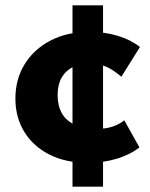

<svg xmlns="http://www.w3.org/2000/svg" viewBox="-20 -603 564 723"><path d="M310 10Q227 10 166 -21Q105 -52 71.5 -106.5Q38 -161 38 -232Q38 -305 73 -361.5Q108 -418 170.5 -450.5Q233 -483 316 -483Q375 -483 424 -468Q473 -453 507 -426L437 -314Q407 -340 379.5 -352Q352 -364 320 -364Q282 -364 254.5 -350.5Q227 -337 212 -310.5Q197 -284 197 -245Q197 -205 213 -176.5Q229 -148 262.5 -133Q296 -118 349 -118Q379 -118 404.5 -126.5Q430 -135 448 -150L505 -48Q471 -21 420.5 -5.5Q370 10 310 10ZM253 100V-583H368V100Z"/></svg>

Font: Ysabeau Office Black
Style: Regular
Weight: 900
Designer: Christian Thalmann (Catharsis Fonts)
Version: Version 2.001;gftools[0.9.30]; featfreeze: tnum,lnum,ss02